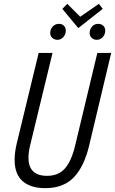

<svg xmlns="http://www.w3.org/2000/svg" viewBox="-20 -968 598 998"><path d="M215 10Q139 10 97.5 -26.5Q56 -63 56 -137Q56 -155 58.5 -175.5Q61 -196 66 -218L181 -693H253L137 -214Q128 -177 128 -148Q128 -54 225 -54Q284 -54 318 -93Q352 -132 371 -213L486 -693H558L444 -214Q418 -103 364 -46.5Q310 10 215 10ZM387 -822 304 -922 330 -948 397 -881 494 -948 514 -922ZM279 -761Q263 -761 252 -771Q241 -781 241 -796Q241 -816 254 -830Q267 -844 286 -844Q303 -844 312.5 -834Q322 -824 322 -809Q322 -789 309 -775Q296 -761 279 -761ZM483 -761Q467 -761 456.5 -771Q446 -781 446 -796Q446 -816 458.5 -830Q471 -844 490 -844Q507 -844 517 -834Q527 -824 527 -809Q527 -789 514 -775Q501 -761 483 -761Z"/></svg>

Font: Ubuntu Sans Condensed
Style: Italic
Weight: 400
Width: 3
Italic angle: -13.5°
Designer: Dalton Maag Ltd
Foundry: Dalton Maag Ltd
Version: Version 1.006; ttfautohint (v1.8.4.7-5d5b)